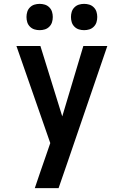

<svg xmlns="http://www.w3.org/2000/svg" viewBox="-20 -973 640 993"><path d="M160 0Q174 -42 188.5 -84Q203 -126 218 -169L240 -233L65 -735H189L302 -371L411 -735H535L330 -136L283 0ZM415 -817Q401 -817 388 -821Q375 -825 365 -835Q355 -845 351 -858Q347 -871 347 -885Q347 -899 351 -912Q355 -925 365 -935Q375 -945 388 -949Q401 -953 415 -953Q429 -953 442 -949Q455 -945 465 -935Q475 -925 479 -912Q483 -899 483 -885Q483 -871 479 -858Q475 -845 465 -835Q455 -825 442 -821Q429 -817 415 -817ZM185 -817Q171 -817 158 -821Q145 -825 135 -835Q125 -845 121 -858Q117 -871 117 -885Q117 -899 121 -912Q125 -925 135 -935Q145 -945 158 -949Q171 -953 185 -953Q199 -953 212 -949Q225 -945 235 -935Q245 -925 249 -912Q253 -899 253 -885Q253 -871 249 -858Q245 -845 235 -835Q225 -825 212 -821Q199 -817 185 -817Z"/></svg>

Font: Iosevka Fixed Extended
Style: Bold
Weight: 700
Width: 7
Monospace: yes
Designer: Belleve Invis
Foundry: Belleve Invis
Version: Version 24.1.1; ttfautohint (v1.8.4)